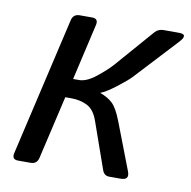

<svg xmlns="http://www.w3.org/2000/svg" viewBox="-64 -577 638 640"><g transform="rotate(10 255.0 -256.5)"><path d="M37.6 0Q15.6 0 20.5 -22L128.9 -490.7Q133.8 -512.7 155.8 -512.7H197.8Q219.7 -512.7 214.8 -490.7L170.9 -299.8H190.9Q216.8 -299.8 249 -325.7Q281.2 -351.6 298.3 -371.1L410.6 -500Q421.9 -512.7 439.5 -512.7H491.7Q524.9 -512.7 498 -483.9L366.2 -341.8Q353 -327.6 319.6 -302Q286.1 -276.4 269 -270.5L268.6 -269.5Q294.4 -260.3 310.8 -244.9Q327.1 -229.5 343.3 -187.5L404.3 -28.8Q415.5 0 384.8 0H345.7Q328.6 0 322.3 -18.1L267.1 -174.8Q254.4 -211.4 230.5 -223.4Q206.5 -235.4 176.3 -235.4H155.8L106.4 -22Q101.6 0 79.6 0Z"/></g></svg>

Font: Istok Web
Style: BoldItalic
Weight: 700
Italic angle: -13°
Designer: Andrey V. Panov
Foundry: Andrey V. Panov
Version: Version 1.0.2g